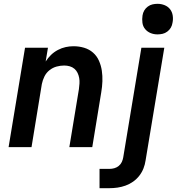

<svg xmlns="http://www.w3.org/2000/svg" viewBox="-20 -770 940 1005"><path d="M25 0 111 -520H231L219 -448Q231 -467 247 -482.5Q263 -498 283 -508.5Q303 -519 323.5 -523.5Q344 -528 365 -528Q394 -528 420.5 -520Q447 -512 467 -494.5Q487 -477 498 -452Q509 -427 513 -400Q517 -373 516 -344.5Q515 -316 510 -287L463 0H343L393 -303Q395 -318 396 -333Q397 -348 394.5 -362Q392 -376 386 -388.5Q380 -401 369.5 -410Q359 -419 345 -423Q331 -427 316 -427Q296 -427 276 -421.5Q256 -416 239 -402.5Q222 -389 212.5 -369.5Q203 -350 199 -330L145 0ZM501 215V114H553Q566 114 578.5 110.5Q591 107 601.5 98.5Q612 90 617.5 78Q623 66 625 54L720 -520H840L742 70Q739 91 731 111.5Q723 132 709 150Q695 168 676.5 181Q658 194 637 201.5Q616 209 595 212Q574 215 553 215ZM804 -590Q785 -590 768 -597Q751 -604 739.5 -618Q728 -632 725.5 -651Q723 -670 726 -689Q728 -703 735 -715Q742 -727 753.5 -735.5Q765 -744 778 -747Q791 -750 805 -750Q824 -750 841.5 -743Q859 -736 870 -722Q881 -708 884 -689Q887 -670 883 -651Q881 -637 874 -625Q867 -613 855.5 -604.5Q844 -596 831 -593Q818 -590 804 -590Z"/></svg>

Font: Iosevka Aile Oblique
Style: Bold
Weight: 700
Italic angle: -9°
Designer: Belleve Invis
Foundry: Belleve Invis
Version: Version 31.1.0; ttfautohint (v1.8.4)